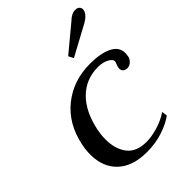

<svg xmlns="http://www.w3.org/2000/svg" viewBox="-221 -853 965 965"><g transform="rotate(-45 262.0 -370.5)"><path d="M304 -611 440 -724Q467 -751 494 -751Q511 -751 518.5 -741Q526 -731 523 -719Q517 -692 477 -670L318 -584ZM33 -183Q33 -216 40 -248Q65 -370 150.5 -438.5Q236 -507 355 -507Q430 -507 474.5 -485Q519 -463 519 -419Q519 -413 517 -399Q515 -384 502 -371Q489 -358 473 -358Q455 -358 447 -368.5Q439 -379 442 -393Q443 -399 447 -408.5Q451 -418 452 -423Q456 -439 431.5 -453Q407 -467 371 -467Q286 -467 227.5 -409.5Q169 -352 147 -244Q141 -213 141 -182Q141 -114 174 -71Q207 -28 278 -28Q316 -28 360.5 -41.5Q405 -55 440 -79L444 -50Q409 -24 356.5 -7Q304 10 244 10Q143 10 88 -41.5Q33 -93 33 -183Z"/></g></svg>

Font: Trirong Medium
Style: Italic
Weight: 500
Italic angle: -12°
Designer: Katatrad Team
Foundry: CadsonDemak
Version: Version 1.001